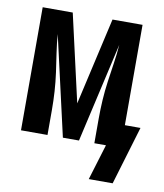

<svg xmlns="http://www.w3.org/2000/svg" viewBox="-77 -584 682 799"><g transform="rotate(10 263.5 -184.5)"><path d="M352 151 398 0H349V-104Q349 -144 351.5 -183.5Q354 -223 359.5 -262.5Q365 -302 371 -341.5Q377 -381 380 -421L284 0H216L120 -421Q123 -381 129 -341.5Q135 -302 140.5 -262.5Q146 -223 148.5 -183.5Q151 -144 151 -104V0H39V-520H166L250 -151L334 -520H461V-96H527L453 151Z"/></g></svg>

Font: Iosevka Algr
Style: Bold
Weight: 700
Monospace: yes
Designer: Belleve Invis
Foundry: Belleve Invis
Version: Version 26.0.2; ttfautohint (v1.8.3)